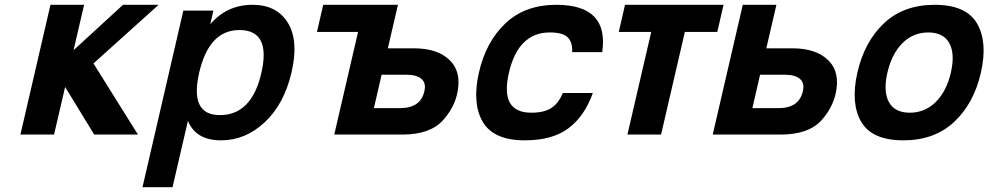

<svg xmlns="http://www.w3.org/2000/svg" viewBox="-20 -560 4113 799"><path d="M286 -351 492 -540H640L369 -296L554 0H372L251 -198L205 0H65L190 -540H330Z M895 -81Q1028 -81 1068 -258Q1108 -435 976 -435Q850 -435 809 -258Q768 -81 895 -81ZM743 -516H868L855 -459Q924 -540 1031 -540Q1132 -540 1178 -465Q1224 -390 1193 -258Q1162 -126 1081.5 -51Q1001 24 900 24Q795 24 762 -57L698 219H573Z M1702 -359Q1802 -359 1852.5 -308.5Q1903 -258 1882 -168Q1869 -111 1824 -60Q1770 0 1654 0H1371L1470 -427H1299L1325 -540H1636L1594 -359ZM1746 -180Q1754 -215 1733.5 -232Q1713 -249 1672 -249H1568L1536 -110H1645Q1730 -110 1746 -180Z M2268 -425Q2137 -425 2098 -258Q2059 -91 2191 -91Q2245 -91 2275 -111Q2305 -131 2322 -173H2447Q2413 -77 2346 -26.5Q2279 24 2164 24Q2034 24 1989 -53Q1944 -130 1973 -258Q2002 -386 2083.5 -463Q2165 -540 2295 -540Q2515 -540 2486 -343H2361Q2363 -385 2342 -405Q2321 -425 2268 -425Z M2991 -540 2965 -427H2830L2731 0H2591L2690 -427H2555L2581 -540Z M3277 -359Q3377 -359 3427.5 -308.5Q3478 -258 3457 -168Q3444 -111 3399 -60Q3345 0 3229 0H2946L3071 -540H3211L3169 -359ZM3321 -180Q3329 -215 3308.5 -232Q3288 -249 3247 -249H3143L3111 -110H3220Q3305 -110 3321 -180Z M3735.5 -380.5Q3691 -336 3673 -258Q3655 -180 3679 -135.5Q3703 -91 3766 -91Q3829 -91 3874 -135.5Q3919 -180 3937 -258Q3955 -336 3930.5 -380.5Q3906 -425 3843 -425Q3780 -425 3735.5 -380.5ZM3564 -53Q3519 -130 3548 -258Q3577 -386 3658.5 -463Q3740 -540 3870 -540Q4000 -540 4045.5 -463Q4091 -386 4062 -258Q4033 -130 3951 -53Q3869 24 3739 24Q3609 24 3564 -53Z"/></svg>

Font: Miedinger
Style: Bold-Italic
Weight: 700
Italic angle: -13°
Version: Version 001.000